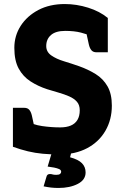

<svg xmlns="http://www.w3.org/2000/svg" viewBox="-20 -757 614 951"><path d="M273 8Q229 8 191.5 4.5Q154 1 118.5 -7.5Q83 -16 44 -30V-137L99 -163Q143 -139 189 -132.5Q235 -126 278 -126Q309 -126 330.5 -135Q352 -144 363.5 -163Q375 -182 375 -211Q375 -237 361 -253Q347 -269 323 -279.5Q299 -290 271 -298Q243 -306 214 -315Q168 -330 131 -354Q94 -378 72.5 -417.5Q51 -457 51 -520Q51 -580 82.5 -629Q114 -678 170 -707.5Q226 -737 301 -737Q359 -737 416.5 -719Q474 -701 514 -668V-584L445 -574Q414 -587 381 -595.5Q348 -604 303 -604Q256 -604 232.5 -583.5Q209 -563 209 -529Q209 -500 234 -482.5Q259 -465 297 -453.5Q335 -442 372 -429Q417 -413 454 -390Q491 -367 512.5 -329.5Q534 -292 534 -234Q534 -164 502 -109Q470 -54 411.5 -23Q353 8 273 8ZM405 -606 514 -584V-498H458Q441 -498 432.5 -508.5Q424 -519 420 -537ZM153 -115 44 -137V-223H100Q117 -223 125.5 -212.5Q134 -202 138 -184ZM270 174Q250 174 232.5 172Q215 170 196 166L210 119Q213 105 227 105Q235 105 240.5 107Q246 109 259 109Q272 109 277.5 104.5Q283 100 283 94Q283 85 273 80.5Q263 76 248 73Q233 70 216 68L239 -9H335L327 22Q368 33 386 51.5Q404 70 404 97Q404 134 365 154Q326 174 270 174Z"/></svg>

Font: Aleo Black
Style: Regular
Weight: 900
Designer: Alessio Laiso
Foundry: Alessio Laiso
Version: Version 2.001;gftools[0.9.29]